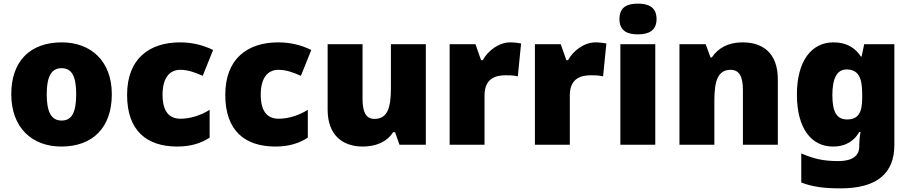

<svg xmlns="http://www.w3.org/2000/svg" viewBox="-20 -796 5004 1056"><path d="M595 -278C595 -461 479 -563 320 -563C147 -563 42 -461 42 -278C42 -93 157 10 317 10C489 10 595 -93 595 -278ZM237 -278C237 -372 261 -421 318 -421C378 -421 399 -372 399 -278C399 -183 378 -133 319 -133C260 -133 237 -183 237 -278Z M955 10C1031 10 1087 -9 1133 -39V-192C1084 -161 1026 -143 972 -143C914 -143 874 -179 874 -275C874 -368 913 -412 971 -412C1013 -412 1050 -399 1095 -379L1152 -521C1100 -547 1038 -563 971 -563C803 -563 679 -475 679 -274C679 -77 787 10 955 10Z M1495 10C1571 10 1627 -9 1673 -39V-192C1624 -161 1566 -143 1512 -143C1454 -143 1414 -179 1414 -275C1414 -368 1453 -412 1511 -412C1553 -412 1590 -399 1635 -379L1692 -521C1640 -547 1578 -563 1511 -563C1343 -563 1219 -475 1219 -274C1219 -77 1327 10 1495 10Z M2322 -553H2130V-312C2130 -202 2111 -142 2039 -142C1993 -142 1974 -180 1974 -252V-553H1782V-193C1782 -51 1866 10 1975 10C2043 10 2107 -13 2142 -69H2153L2177 0H2322Z M2787 -563C2725 -563 2665 -519 2635 -465H2626L2595 -553H2453V0H2645V-272C2645 -372 2716 -382 2763 -382C2799 -382 2815 -379 2828 -376L2846 -557C2835 -559 2809 -563 2787 -563Z M3256 -563C3194 -563 3134 -519 3104 -465H3095L3064 -553H2922V0H3114V-272C3114 -372 3185 -382 3232 -382C3268 -382 3284 -379 3297 -376L3315 -557C3304 -559 3278 -563 3256 -563Z M3488 -776C3432 -776 3387 -759 3387 -691C3387 -625 3432 -607 3488 -607C3544 -607 3591 -625 3591 -691C3591 -759 3544 -776 3488 -776ZM3584 -553H3392V0H3584Z M4064 -563C3985 -563 3930 -532 3895 -480H3888L3861 -553H3717V0H3909V-242C3909 -351 3928 -412 3999 -412C4046 -412 4066 -374 4066 -302V0H4258V-360C4258 -502 4178 -563 4064 -563Z M4564 -563C4445 -563 4363 -463 4363 -276C4363 -89 4443 10 4561 10C4637 10 4681 -26 4706 -70H4713C4708 -43 4706 -18 4706 -1V9C4706 61 4668 90 4591 90C4504 90 4454 76 4387 48V208C4450 232 4514 240 4603 240C4804 240 4899 157 4899 1V-553H4733L4719 -485H4715C4686 -529 4641 -563 4564 -563ZM4636 -414C4704 -414 4722 -364 4722 -279V-256C4722 -178 4701 -139 4639 -139C4584 -139 4558 -177 4558 -273C4558 -366 4584 -414 4636 -414Z"/></svg>

Font: Noto Sans UI Black
Style: Regular
Weight: 900
Designer: Monotype Design Team
Foundry: Monotype Imaging Inc.
Version: Version 1.901